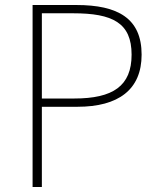

<svg xmlns="http://www.w3.org/2000/svg" viewBox="-20 -746 638 766"><path d="M110 0H147V-320H289C452 -320 545 -388 545 -528C545 -673 450 -726 285 -726H110ZM147 -353V-693H272C429 -693 505 -655 505 -528C505 -403 431 -353 276 -353Z"/></svg>

Font: Noto Sans T Chinese Thin
Style: Regular
Weight: 100
Designer: Ryoko NISHIZUKA (kana & ideographs); Paul D. Hunt (Latin, Greek & Cyrillic); Wenlong ZHANG (bopomofo); Sandoll Communica
Foundry: Adobe Systems Incorporated
Version: Version 1.000;PS 1;hotconv 1.0.78;makeotf.lib2.5.61930